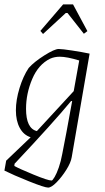

<svg xmlns="http://www.w3.org/2000/svg" viewBox="-35 -673 478 870"><path d="M371 -430 290 39Q286 64 265.5 96.5Q245 129 221.5 153Q198 177 183 177Q167 177 96 148.5Q25 120 -15 100L-7 55L104 -51Q72 -61 54.5 -93.5Q37 -126 37 -173Q37 -220 53.5 -274Q70 -328 95 -365Q120 -393 166 -422Q212 -451 231 -451Q247 -451 292.5 -444Q338 -437 371 -430ZM83 -180Q83 -91 132 -79L299 -260L324 -399Q268 -416 236 -416Q212 -416 192 -407Q139 -381 111 -315Q83 -249 83 -180ZM292 -215H287Q207 -118 31 69L30 79Q51 91 116.5 118Q182 145 199 145Q203 145 212.5 129Q222 113 231.5 85.5Q241 58 247 25Q262 -49 292 -215ZM148 -533 251 -653H296L361 -532L345 -520L271 -614H263L160 -519Z"/></svg>

Font: Grenze ExtraLight
Style: Italic
Weight: 275
Italic angle: -10°
Designer: Renata Polastri
Foundry: Omnibus-Type
Version: Version 1.002; ttfautohint (v1.8)